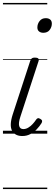

<svg xmlns="http://www.w3.org/2000/svg" viewBox="-20 -905 371 1300"><path d="M131 16Q82 16 62 -19.5Q42 -55 66 -130L185 -494Q190 -506 196 -510.5Q202 -515 216 -515Q233 -515 239 -509Q245 -503 241 -491L118 -115Q104 -72 110 -51.5Q116 -31 138 -31Q155 -31 171 -40.5Q187 -50 200.5 -64.5Q214 -79 224 -94Q228 -101 235 -104Q242 -107 253 -100Q264 -94 265 -86.5Q266 -79 261 -71Q248 -50 229 -30Q210 -10 185.5 3Q161 16 131 16ZM273 -683Q256 -683 244.5 -692Q233 -701 233 -719Q233 -743 248 -762.5Q263 -782 290 -782Q308 -782 319.5 -773Q331 -764 331 -745Q331 -722 316.5 -702.5Q302 -683 273 -683ZM0 365H300V375H0ZM0 -20H300V0H0ZM0 -505H300V-500H0ZM0 -885H300V-875H0Z"/></svg>

Font: Playwrite DK Loopet Guides
Style: Regular
Weight: 400
Designer: Veronika Burian, José Scaglione
Foundry: TypeTogether
Version: Version 1.003